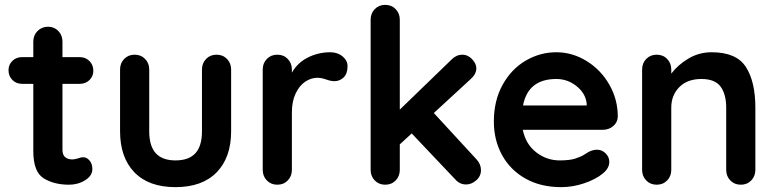

<svg xmlns="http://www.w3.org/2000/svg" viewBox="-20 -760 3193 790"><path d="M360 -64Q360 -37 330.5 -18.5Q301 0 264 0Q202 0 159.5 -26.5Q117 -53 117 -139V-415H71Q47 -415 31 -431Q15 -447 15 -471Q15 -494 31 -509.5Q47 -525 71 -525H117V-589Q117 -615 134.5 -632.5Q152 -650 178 -650Q203 -650 220 -632.5Q237 -615 237 -589V-525H308Q332 -525 348 -509Q364 -493 364 -469Q364 -446 348 -430.5Q332 -415 308 -415H237V-144Q237 -123 248 -113.5Q259 -104 278 -104Q286 -104 300 -108Q312 -113 323 -113Q337 -113 348.5 -99.5Q360 -86 360 -64Z M931 -474V-220Q931 -112 871.5 -51Q812 10 702 10Q592 10 533 -51Q474 -112 474 -220V-474Q474 -500 491 -517.5Q508 -535 534 -535Q560 -535 577 -517.5Q594 -500 594 -474V-220Q594 -159 621 -129.5Q648 -100 702 -100Q757 -100 784 -129.5Q811 -159 811 -220V-474Q811 -500 828 -517.5Q845 -535 871 -535Q897 -535 914 -517.5Q931 -500 931 -474Z M1410 -488Q1410 -457 1394 -441.5Q1378 -426 1356 -426Q1341 -426 1322 -433Q1319 -434 1308.5 -437Q1298 -440 1286 -440Q1260 -440 1236 -424Q1212 -408 1196.5 -375.5Q1181 -343 1181 -298V-61Q1181 -35 1164 -17.5Q1147 0 1121 0Q1095 0 1078 -17.5Q1061 -35 1061 -61V-474Q1061 -500 1078 -517.5Q1095 -535 1121 -535Q1147 -535 1164 -517.5Q1181 -500 1181 -474V-461Q1204 -502 1247 -523.5Q1290 -545 1339 -545Q1369 -545 1389.5 -528Q1410 -511 1410 -488Z M1959 -60Q1959 -35 1939.5 -18Q1920 -1 1898 -1Q1872 -1 1854 -21L1674 -211L1625 -166V-61Q1625 -35 1608 -17.5Q1591 0 1565 0Q1539 0 1522 -17.5Q1505 -35 1505 -61V-679Q1505 -705 1522 -722.5Q1539 -740 1565 -740Q1591 -740 1608 -722.5Q1625 -705 1625 -679V-309L1839 -516Q1858 -535 1883 -535Q1905 -535 1922.5 -516.5Q1940 -498 1940 -479Q1940 -455 1916 -434L1765 -295L1940 -105Q1959 -85 1959 -60Z M2461 -226H2131Q2143 -167 2186 -133.5Q2229 -100 2283 -100Q2324 -100 2347 -107.5Q2370 -115 2383.5 -123.5Q2397 -132 2402 -135Q2420 -144 2436 -144Q2457 -144 2472 -129Q2487 -114 2487 -94Q2487 -67 2459 -45Q2431 -22 2384 -6Q2337 10 2289 10Q2205 10 2142.5 -25Q2080 -60 2046 -121.5Q2012 -183 2012 -260Q2012 -346 2048 -411Q2084 -476 2143 -510.5Q2202 -545 2269 -545Q2335 -545 2393.5 -509Q2452 -473 2487 -412Q2522 -351 2522 -280Q2521 -256 2503 -241Q2485 -226 2461 -226ZM2132 -326H2394V-333Q2390 -375 2353 -405Q2316 -435 2269 -435Q2153 -435 2132 -326Z M3088 -317V-61Q3088 -35 3071 -17.5Q3054 0 3028 0Q3002 0 2985 -17.5Q2968 -35 2968 -61V-317Q2968 -372 2945 -403.5Q2922 -435 2866 -435Q2808 -435 2775 -401.5Q2742 -368 2742 -317V-61Q2742 -35 2725 -17.5Q2708 0 2682 0Q2656 0 2639 -17.5Q2622 -35 2622 -61V-474Q2622 -500 2639 -517.5Q2656 -535 2682 -535Q2708 -535 2725 -517.5Q2742 -500 2742 -474V-457Q2769 -493 2812.5 -519Q2856 -545 2908 -545Q3010 -545 3049 -484.5Q3088 -424 3088 -317Z"/></svg>

Font: Quicksand
Style: Bold
Weight: 700
Version: Version 3.000